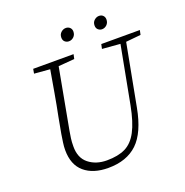

<svg xmlns="http://www.w3.org/2000/svg" viewBox="-147 -965 1072 1113"><g transform="rotate(-20 389.0 -408.5)"><path d="M534 -646 540 -674H778L772 -646L680 -637L608 -257Q581 -112 514.5 -48.5Q448 15 334 15Q241 15 187 -31Q133 -77 133 -168Q133 -189 136.5 -213.5Q140 -238 144 -263L162 -361Q176 -430 188 -499.5Q200 -569 212 -638L115 -646L120 -674H369L363 -646L264 -638L195 -265Q191 -243 188 -221Q185 -199 185 -173Q184 -101 229 -65Q274 -29 341 -29Q410 -29 455 -51Q500 -73 529.5 -128.5Q559 -184 578 -283L645 -637ZM370 -753Q356 -753 345.5 -762Q335 -771 335 -788Q335 -808 348.5 -820Q362 -832 378 -832Q393 -832 403 -822.5Q413 -813 413 -798Q413 -778 400 -765.5Q387 -753 370 -753ZM574 -753Q561 -753 550.5 -762Q540 -771 540 -788Q540 -808 553.5 -820Q567 -832 583 -832Q598 -832 607.5 -822.5Q617 -813 617 -798Q617 -778 604 -765.5Q591 -753 574 -753Z"/></g></svg>

Font: Source Serif Pro Light
Style: Italic
Weight: 300
Italic angle: -12°
Designer: Frank Grießhammer
Foundry: Adobe Systems Incorporated
Version: Version 3.001;hotconv 1.0.111;makeotfexe 2.5.65597